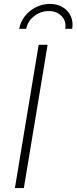

<svg xmlns="http://www.w3.org/2000/svg" viewBox="-20 -955 389 975"><path d="M221.7 -727.5 101.1 0H55.7L176.3 -727.5ZM233.4 -935.1Q271 -935.1 298.8 -918.2Q326.7 -901.4 339.6 -872.8Q352.5 -844.2 346.7 -808.6H311Q317.9 -847.2 293 -873Q268.1 -898.9 227.5 -898.9Q186.5 -898.9 153.3 -873Q120.1 -847.2 113.3 -808.6H77.6Q84 -844.2 106.4 -872.8Q128.9 -901.4 162.1 -918.2Q195.3 -935.1 233.4 -935.1Z"/></svg>

Font: Inter 17pt ExtraLight
Style: Italic
Weight: 250
Italic angle: -9.3988°
Version: Version 4.001;git-66647c0bb